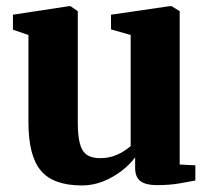

<svg xmlns="http://www.w3.org/2000/svg" viewBox="-20 -570 658 601"><path d="M470.5 9.5Q436.5 9.5 419.8 -3Q403 -15.5 403 -44.5V-77.5Q387 -55.5 360.8 -35.2Q334.5 -15 302.8 -2.2Q271 10.5 236.5 10.5Q147 10.5 108 -35.8Q69 -82 69 -187.5V-460.5L20.5 -477V-524L194.5 -550.5H201L223.5 -535V-186.5Q223.5 -146 229.8 -121.5Q236 -97 251.2 -86Q266.5 -75 292.5 -75Q316.5 -75 334.8 -81.2Q353 -87.5 366.5 -96.2Q380 -105 389 -112.5V-460.5L327.5 -478V-524L509.5 -550.5H517.5L542.5 -535V-55L591.5 -52.5V-5Q573.5 -1.5 542.2 4Q511 9.5 470.5 9.5Z"/></svg>

Font: Merriweather 60pt ExtraBold
Style: Regular
Weight: 800
Version: Version 2.100